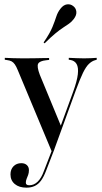

<svg xmlns="http://www.w3.org/2000/svg" viewBox="-20 -685 475 898"><path d="M222.6 25 63.7 -355.6Q56.5 -373.4 49.6 -383.5Q42.7 -393.5 34.3 -398Q25.8 -402.4 12.9 -404L2.4 -405.6V-414.5Q19.4 -413.7 41.1 -412.9Q62.9 -412.1 86.3 -412.1H91.1Q116.9 -412.1 139.5 -412.5Q162.1 -412.9 179.8 -413.3Q197.6 -413.7 209.7 -413.7V-404.8L196 -403.2Q165.3 -400 158.5 -387.1Q151.6 -374.2 166.1 -335.5L266.1 -93.5L259.7 -84.7L321.8 -254.8Q340.3 -305.6 344 -337.5Q347.6 -369.4 338.3 -385.5Q329 -401.6 308.1 -404.8L301.6 -405.6V-414.5Q320.2 -413.7 339.1 -412.9Q358.1 -412.1 373.4 -412.1Q391.9 -412.1 406 -412.9Q420.2 -413.7 432.3 -414.5V-405.6L424.2 -403.2Q409.7 -399.2 396 -386.3Q382.3 -373.4 368.1 -344.4Q354 -315.3 334.7 -262.9L229.8 25ZM104 192.7Q69.4 192.7 49.2 175.8Q29 158.9 29 130.6Q29 107.3 43.1 92.7Q57.3 78.2 79.8 78.2Q96 78.2 105.6 87.1Q115.3 96 115.3 110.5Q115.3 123.4 111.7 133.1Q108.1 142.7 104.4 151.6Q100.8 160.5 100.8 169.4Q100.8 181.5 116.9 181.5Q138.7 181.5 156 164.9Q173.4 148.4 185.5 114.5L226.6 8.1L234.7 12.1L195.2 114.5Q184.7 141.9 172.2 159.3Q159.7 176.6 142.7 184.7Q125.8 192.7 104 192.7ZM188.7 -482.3 183.9 -486.3Q213.7 -529.8 225.4 -558.9Q237.1 -587.9 243.5 -608.1Q250 -628.2 262.9 -644.4Q276.6 -662.1 293.1 -664.5Q309.7 -666.9 322.6 -656.5Q335.5 -646.8 337.1 -630.2Q338.7 -613.7 325 -596Q315.3 -583.1 303.2 -574.6Q291.1 -566.1 275 -555.6Q258.9 -545.2 237.9 -527.8Q216.9 -510.5 188.7 -482.3Z"/></svg>

Font: Playfair 144pt SemiCondensed Medium
Style: Regular
Weight: 500
Width: 4
Designer: Claus Eggers Sørensen
Foundry: Claus Eggers Sørensen
Version: Version 2.203